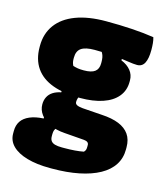

<svg xmlns="http://www.w3.org/2000/svg" viewBox="-115 -653 831 959"><g transform="rotate(15 300.0 -173.5)"><path d="M114 -81Q114 -102 122.5 -119Q131 -136 148 -147Q165 -158 190 -163V-183L286 -173Q280 -164 277 -155Q274 -146 274 -136Q274 -126 283.5 -121Q293 -116 314 -114L414 -107Q468 -104 503.5 -89.5Q539 -75 557.5 -48.5Q576 -22 576 18V29Q576 74 553.5 109Q531 144 487.5 168Q444 192 382.5 204.5Q321 217 244 217H233Q164 217 114 202.5Q64 188 37.5 161.5Q11 135 11 98V85Q11 55 25 34Q39 13 68 0.5Q97 -12 139 -14V-31L235 -2Q222 7 214.5 14.5Q207 22 204 30Q201 38 201 50V61Q201 76 207.5 85Q214 94 228 98Q242 102 264 102H277Q306 102 331 100Q356 98 376 94Q382 88 384 82Q386 76 386 67V57Q386 48 379.5 43Q373 38 361 37L258 29Q215 26 182.5 11Q150 -4 132 -28Q114 -52 114 -81ZM321 -425 439 -421V-395Q471 -382 488.5 -360Q506 -338 506 -310V-302Q506 -257 479.5 -225Q453 -193 404 -176.5Q355 -160 288 -160Q204 -160 145.5 -181.5Q87 -203 57 -246.5Q27 -290 27 -353V-360Q27 -423 60.5 -469Q94 -515 158.5 -539.5Q223 -564 315 -564Q387 -564 450 -560Q513 -556 563 -548Q567 -534 568.5 -518Q570 -502 570 -483Q570 -439 558 -416Q546 -393 520 -393Q502 -393 474 -397.5Q446 -402 403 -406.5Q360 -411 296 -411Q249 -411 227.5 -396Q206 -381 206 -347V-340Q206 -332 207.5 -324Q209 -316 214 -306Q227 -302 239 -300Q251 -298 270 -298Q309 -298 327 -311.5Q345 -325 345 -354V-362Q345 -374 343 -385Q341 -396 335.5 -406Q330 -416 321 -425Z"/></g></svg>

Font: Recursive Casual Black
Style: Regular
Weight: 900
Version: Version 1.047